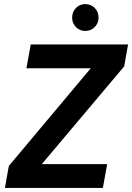

<svg xmlns="http://www.w3.org/2000/svg" viewBox="-20 -917 645 937"><path d="M4 0 23 -107 423 -584H109L130 -700H605L586 -593L184 -116H503L482 0ZM396 -766Q369 -766 350.5 -785Q332 -804 332 -831Q332 -859 350.5 -878Q369 -897 396 -897Q424 -897 442.5 -878Q461 -859 461 -831Q461 -804 442.5 -785Q424 -766 396 -766Z"/></svg>

Font: DM Sans 24pt ExtraBold
Style: Italic
Weight: 800
Italic angle: -10°
Designer: Colophon Foundry, Jonny Pinhorn
Foundry: Colophon Foundry
Version: Version 4.004;gftools[0.9.30]